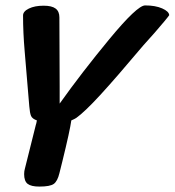

<svg xmlns="http://www.w3.org/2000/svg" viewBox="-20 -680 644 708"><path d="M604 -624Q596 -612 550 -559L508 -512Q407 -392 349.5 -329.5Q292 -267 261 -245Q255 -241 243 -236Q238 -199 210 -85L199 -41Q192 -12 178.5 -2Q165 8 125 8Q95 8 82 -2Q69 -12 69 -38Q69 -49 72 -59L112 -219Q114 -224 116 -236Q99 -242 94.5 -252.5Q90 -263 88 -288Q82 -364 78 -407Q77 -421 71 -490.5Q65 -560 65 -623Q65 -638 86.5 -648.5Q108 -659 141 -659Q171 -659 185 -648.5Q199 -638 199 -616L200 -361V-298Q281 -412 383.5 -536Q486 -660 515 -660Q553 -660 578 -649Q603 -638 604 -624Z"/></svg>

Font: Sriracha
Style: Regular
Weight: 400
Designer: Suppakit Chalermlarp
Version: Version 1.002g